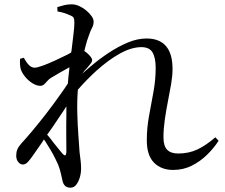

<svg xmlns="http://www.w3.org/2000/svg" viewBox="-20 -815 1040 888"><path d="M781 -29Q726 -29 692.5 -62.5Q659 -96 659 -166Q659 -224 669.5 -280Q680 -336 690 -391.5Q700 -447 700 -501Q700 -548 685.5 -572.5Q671 -597 634 -597Q588 -597 534 -567Q480 -537 425 -487Q381 -447 340 -400Q340 -400 340 -399Q336 -346 337.5 -291Q339 -236 342.5 -189Q346 -142 348 -111Q351 -89 353 -71Q355 -53 355 -35Q355 -14 349 6Q343 26 332.5 39.5Q322 53 306 53Q289 53 280 43.5Q271 34 268 16Q264 -3 260 -19Q256 -35 249 -53Q244 -65 235 -83Q226 -101 214 -121.5Q202 -142 189 -162Q186 -166 183 -170Q179 -163 175 -157Q150 -121 129 -91Q118 -76 108.5 -65.5Q99 -55 86 -54Q74 -54 64.5 -65.5Q55 -77 55 -95Q55 -111 60 -123.5Q65 -136 79 -152Q96 -170 126 -205.5Q156 -241 191 -286Q226 -331 259 -378Q278 -404 294 -429Q296 -460 300 -491Q300 -497 301 -504Q277 -491 255 -478Q232 -465 216 -455Q206 -449 198.5 -440Q191 -431 183.5 -424.5Q176 -418 167 -418Q150 -418 131 -429.5Q112 -441 97 -459Q82 -477 76 -495Q73 -506 72.5 -519Q72 -532 73 -543L90 -548Q102 -526 114 -514Q126 -502 140 -502Q152 -502 178 -511.5Q204 -521 234.5 -535Q265 -549 291 -562Q301 -567 309 -572Q310 -577 311 -583Q316 -625 320 -658Q324 -691 324 -711Q324 -727 320 -733.5Q316 -740 302 -745Q292 -750 278 -754.5Q264 -759 246 -762L245 -782Q260 -787 276.5 -791Q293 -795 311 -795Q329 -795 346.5 -787Q364 -779 379 -766.5Q394 -754 403.5 -740.5Q413 -727 413 -715Q413 -699 405.5 -686Q398 -673 389 -645Q383 -630 376 -603Q373 -591 370 -579Q375 -576 380 -572Q391 -563 398.5 -553.5Q406 -544 406 -538Q406 -529 399.5 -521Q393 -513 383 -501Q371 -489 360 -474Q378 -490 398 -507Q438 -541 482.5 -570.5Q527 -600 571.5 -618.5Q616 -637 658 -637Q717 -637 747.5 -602Q778 -567 778 -496Q778 -465 771.5 -426.5Q765 -388 756.5 -345.5Q748 -303 742 -260.5Q736 -218 736 -180Q736 -140 753 -122.5Q770 -105 804 -105Q853 -105 892.5 -123.5Q932 -142 976 -180L991 -164Q970 -131 938.5 -100Q907 -69 867.5 -49Q828 -29 781 -29ZM198 -192 211 -177Q228 -154 245 -133.5Q262 -113 270 -103Q278 -95 282 -97Q286 -99 287 -111Q287 -139 286.5 -185Q286 -231 287 -286Q287 -305 287 -323Q281 -313 274 -303Q250 -267 225 -230Q211 -211 198 -192Z"/></svg>

Font: Noto Serif HK ExtraLight Medium
Style: Regular
Weight: 500
Version: Version 2.002-H1;hotconv 1.1.0;makeotfexe 2.6.0